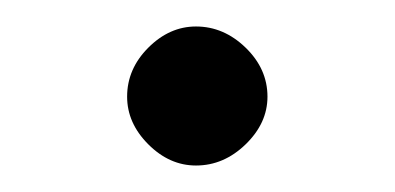

<svg xmlns="http://www.w3.org/2000/svg" viewBox="-20 -121 298 145"><path d="M76 -48Q76 -69 92 -85Q108 -101 128 -101Q149 -101 165.5 -85Q182 -69 182 -48Q182 -28 165.5 -12Q149 4 128 4Q108 4 92 -12Q76 -28 76 -48Z"/></svg>

Font: Bellota
Style: Bold
Weight: 700
Designer: Kemie Guaida
Foundry: Kemie Guaida
Version: Version 4.001